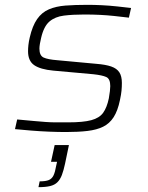

<svg xmlns="http://www.w3.org/2000/svg" viewBox="-20 -538 614 794"><path d="M253 8Q221 8 183.5 6.5Q146 5 109 2Q72 -1 42 -4L51 -44Q94 -40 121.5 -37.5Q149 -35 170 -33.5Q191 -32 211.5 -32Q232 -32 262 -32Q324 -32 357.5 -41Q391 -50 406.5 -71.5Q422 -93 430 -131Q433 -148 434.5 -161Q436 -174 436 -182Q436 -212 419.5 -219.5Q403 -227 366 -231L200 -246Q147 -251 121.5 -268.5Q96 -286 96 -326Q96 -338 97.5 -352Q99 -366 103 -383Q114 -431 133.5 -459Q153 -487 182.5 -499.5Q212 -512 251 -515Q290 -518 342 -518Q369 -518 400.5 -516.5Q432 -515 464 -511.5Q496 -508 522 -505L513 -465Q480 -469 451.5 -472Q423 -475 393.5 -476.5Q364 -478 328 -478Q281 -478 244.5 -473.5Q208 -469 184.5 -449Q161 -429 150 -381Q147 -369 145 -357Q143 -345 143 -337Q143 -308 160.5 -300Q178 -292 217 -289L379 -274Q417 -271 440 -263Q463 -255 473.5 -239Q484 -223 484 -195Q484 -179 482.5 -163Q481 -147 476 -124Q467 -80 450 -53.5Q433 -27 406.5 -14Q380 -1 342 3.5Q304 8 253 8ZM139 236 144 212Q169 212 182 206.5Q195 201 201.5 187Q208 173 212 149L216 131H191L206 62H265L249 139Q243 167 236 185.5Q229 204 217.5 215.5Q206 227 187 231.5Q168 236 139 236Z"/></svg>

Font: Saira Expanded ExtraLight
Style: Italic
Weight: 250
Width: 7
Italic angle: -12°
Designer: Hector Gatti with collaboration of the Omnibus-Type team
Foundry: Omnibus-Type
Version: Version 1.101